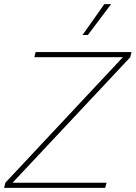

<svg xmlns="http://www.w3.org/2000/svg" viewBox="-44 -913 659 933"><path d="M-24 0 -18 -25 553 -635H123L129 -660H595L589 -635L17 -25H474L467 0ZM463 -893H496L383 -743H357Z"/></svg>

Font: Work Sans ExtraLight
Style: Italic
Weight: 200
Italic angle: -13°
Designer: Wei Huang
Foundry: Wei Huang
Version: Version 2.012; ttfautohint (v1.8.3)